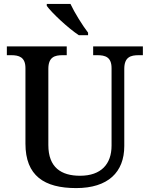

<svg xmlns="http://www.w3.org/2000/svg" viewBox="-20 -951 765 981"><path d="M383 -771H430V-784C401 -822 361 -886 340 -931H219V-921C244 -886 328 -807 383 -771ZM369 10C532 10 615 -71 615 -205V-599C615 -660 648 -669 689 -669H710V-714H456V-669H477C517 -669 550 -660 550 -603V-207C550 -113 497 -53 389 -53C293 -53 227 -95 227 -210V-599C227 -660 260 -669 300 -669H321V-714H15V-669H37C76 -669 110 -660 110 -603V-217C110 -53 206 10 369 10Z"/></svg>

Font: Noto Serif Thai Medium
Style: Regular
Weight: 500
Designer: Monotype Design Team
Foundry: Monotype Imaging Inc.
Version: Version 1.901;PS 001.901;hotconv 1.0.88;makeotf.lib2.5.64775